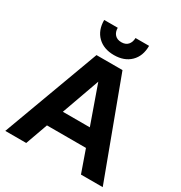

<svg xmlns="http://www.w3.org/2000/svg" viewBox="-209 -1068 1144 1215"><g transform="rotate(30 363.0 -460.5)"><path d="M198 -921H297Q297 -890 314 -871.5Q331 -853 362 -853Q393 -853 409.5 -871.5Q426 -890 427 -921H526Q526 -846 481.5 -802.5Q437 -759 362 -759Q287 -759 242.5 -802.5Q198 -846 198 -921ZM719 0H560L503 -162H218L160 0H7L267 -704H457ZM361 -564 262 -287H459Z"/></g></svg>

Font: CBA Beacon Sans Extra Bold
Style: Regular
Weight: 800
Designer: Wei Huang
Foundry: Wei Huang
Version: Version 1.002